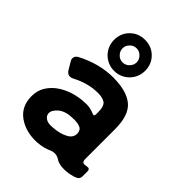

<svg xmlns="http://www.w3.org/2000/svg" viewBox="-214 -848 962 962"><g transform="rotate(45 267.0 -367.0)"><path d="M242 -520Q219 -520 199 -528.5Q179 -537 164 -552Q149 -567 140.5 -587Q132 -607 132 -630Q132 -677 163.5 -708.5Q195 -740 242 -740Q289 -740 320.5 -708.5Q352 -677 352 -630Q352 -607 343.5 -587Q335 -567 320 -552Q305 -537 285 -528.5Q265 -520 242 -520ZM242 -580Q262 -580 277 -595Q292 -610 292 -630Q292 -650 277 -665Q262 -680 242 -680Q221 -680 207 -665Q192 -650 192 -630Q192 -610 207 -595Q221 -580 242 -580ZM223 6Q146 10 92 -28Q39 -66 39 -138Q39 -179 58.5 -209.5Q78 -240 108.5 -260.5Q139 -281 176 -292Q213 -303 249 -304Q272 -306 293 -301Q300 -299 306 -297Q312 -295 317 -293Q332 -286 332 -302V-318Q332 -360 314 -373Q296 -385 263 -385Q228 -385 193 -375.5Q158 -366 126 -349Q116 -343 106 -343Q89 -343 78 -361L55 -400Q47 -412 50.5 -424Q54 -436 67 -443Q112 -467 162 -480.5Q212 -494 263 -494Q358 -494 405 -455Q452 -416 452 -318V-108Q452 -87 462 -84Q469 -82 483 -85Q504 -90 504 -69V-35Q504 -18 491 -10.5Q478 -3 464 -1Q442 6 411 6Q379 6 359 -6Q343 -18 324 -18Q311 -18 300 -13Q267 3 223 6ZM220 -102Q274 -105 305 -123Q336 -139 334 -171Q332 -194 312 -201Q292 -208 259 -206Q214 -205 186 -183Q159 -160 160 -137Q162 -120 176 -111Q190 -100 220 -102Z"/></g></svg>

Font: Higure Gothic Black
Style: Regular
Weight: 900
Designer: Yoshimichi Ohira
Foundry: Positype
Version: Version 1.000